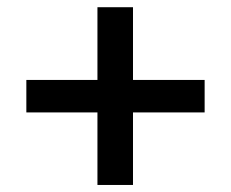

<svg xmlns="http://www.w3.org/2000/svg" viewBox="-20 -578 640 532"><path d="M348.5 -558V-356.5H547V-266.5H348.5V-65.5H250V-266.5H53V-356.5H250V-558Z"/></svg>

Font: Fira Code Light Medium
Style: Regular
Weight: 500
Monospace: yes
Version: Version 5.002